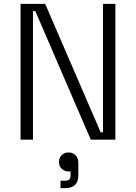

<svg xmlns="http://www.w3.org/2000/svg" viewBox="-20 -720 701 990"><path d="M86 0V-700H213L499 -38H511V-700H575V0H448L162 -663H150V0ZM292 250V212H313Q330 212 337 205.5Q344 199 344 182V164H334Q313 164 298.5 150.5Q284 137 284 115Q284 94 298 80Q312 66 334 66Q355 66 369.5 80.5Q384 95 384 121V183Q384 250 317 250Z"/></svg>

Font: Space Grotesk Light
Style: Regular
Weight: 300
Designer: Florian Karsten
Foundry: Florian Karsten
Version: Version 2.000